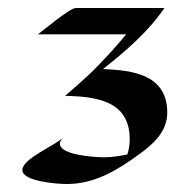

<svg xmlns="http://www.w3.org/2000/svg" viewBox="-20 -723 477 481"><path d="M399 -441C399 -536 313 -547 238 -550C295 -595 351 -643 392 -703H170C155 -703 90 -648 75 -637H296C275 -611 252 -586 229 -562C196 -527 143 -483 143 -483C219 -481 305 -472 305 -374C305 -361 303 -348 299 -336C279 -332 260 -329 241 -329C219 -329 130 -334 130 -363C130 -369 135 -375 139 -379C118 -358 36 -326 36 -297C36 -268 125 -262 147 -262C217 -262 273 -296 328 -336C364 -362 399 -393 399 -441Z"/></svg>

Font: Fondamento
Style: Regular
Weight: 400
Designer: Astigmatic (AOETI)
Foundry: Astigmatic (AOETI)
Version: Version 1.001